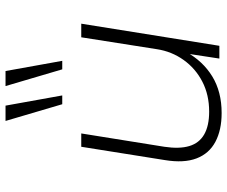

<svg xmlns="http://www.w3.org/2000/svg" viewBox="-82 -712 802 677"><g transform="rotate(-90 318.5 -373.0)"><path d="M259 8Q199 8 157.5 -14Q116 -36 99 -80.5Q82 -125 93 -192L140 -487H187L140 -194Q132 -141 142.5 -106Q153 -71 183.5 -53.5Q214 -36 264 -36Q323 -36 369.5 -60Q416 -84 446 -126Q476 -168 484 -220L526 -487H574L496 0H451L469 -118H475Q442 -58 388 -25Q334 8 259 8ZM413 -554 354 -754H407L443 -554ZM290 -554 231 -754H285L321 -554Z"/></g></svg>

Font: Nunito Sans 10pt SemiExpanded ExtraLight
Style: Italic
Weight: 250
Width: 6
Italic angle: -9°
Designer: Vernon Adams
Foundry: Vernon Adams
Version: Version 3.101;gftools[0.9.27]